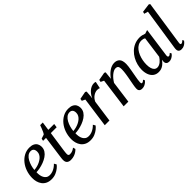

<svg xmlns="http://www.w3.org/2000/svg" viewBox="144 -1848 2888 2888"><g transform="rotate(-45 1588.0 -404.0)"><path d="M442 -95Q428 -75 398.2 -50.2Q368.5 -25.5 326.5 -7.5Q284.5 10.5 233 10.5Q179.5 10.5 141.8 -8.2Q104 -27 80.5 -58.8Q57 -90.5 46.5 -130Q36 -169.5 36.5 -211Q37.5 -282.5 59.8 -346.5Q82 -410.5 121.8 -459.5Q161.5 -508.5 214.2 -536.8Q267 -565 329 -565Q377.5 -565 408.8 -549.2Q440 -533.5 455.2 -506Q470.5 -478.5 471 -444.5Q471.5 -398 448.5 -362.5Q425.5 -327 388 -301.8Q350.5 -276.5 306.5 -260Q262.5 -243.5 219.8 -235.2Q177 -227 144.5 -226.5Q142.5 -194.5 147.5 -163.8Q152.5 -133 165.8 -108Q179 -83 201.5 -68Q224 -53 256.5 -53Q287 -53 315.8 -62.8Q344.5 -72.5 371 -90.2Q397.5 -108 420.5 -132ZM306.5 -513.5Q270 -513.5 241.5 -490.8Q213 -468 193 -431.8Q173 -395.5 161 -353.5Q149 -311.5 146 -272.5Q174.5 -274 205.8 -281.8Q237 -289.5 266.5 -303.5Q296 -317.5 320 -337Q344 -356.5 358 -382Q372 -407.5 371.5 -437.5Q371 -475.5 354 -494.5Q337 -513.5 306.5 -513.5Z M667.5 -175.5Q665 -157.5 663.5 -144.2Q662 -131 661 -119.5Q660 -108 660 -94.5Q660 -78.5 668.2 -69.8Q676.5 -61 692.5 -61Q728 -61 753 -73.5Q778 -86 794 -99L805.5 -60.5Q793.5 -46 770.5 -29.5Q747.5 -13 715.2 -1.5Q683 10 642 10Q604.5 10 580.5 -9.2Q556.5 -28.5 556.5 -73Q556.5 -78.5 556.8 -85.8Q557 -93 558.2 -103Q559.5 -113 561 -126.2Q562.5 -139.5 565 -156.5L611 -490H548L556.5 -528.5L622 -550Q632.5 -561.5 644 -586.2Q655.5 -611 666.2 -638.8Q677 -666.5 684.5 -688H740L720.5 -551H845.5L837 -490H713Z M1270.5 -95Q1256.5 -75 1226.8 -50.2Q1197 -25.5 1155 -7.5Q1113 10.5 1061.5 10.5Q1008 10.5 970.2 -8.2Q932.5 -27 909 -58.8Q885.5 -90.5 875 -130Q864.5 -169.5 865 -211Q866 -282.5 888.2 -346.5Q910.5 -410.5 950.2 -459.5Q990 -508.5 1042.8 -536.8Q1095.5 -565 1157.5 -565Q1206 -565 1237.2 -549.2Q1268.5 -533.5 1283.8 -506Q1299 -478.5 1299.5 -444.5Q1300 -398 1277 -362.5Q1254 -327 1216.5 -301.8Q1179 -276.5 1135 -260Q1091 -243.5 1048.2 -235.2Q1005.5 -227 973 -226.5Q971 -194.5 976 -163.8Q981 -133 994.2 -108Q1007.5 -83 1030 -68Q1052.5 -53 1085 -53Q1115.5 -53 1144.2 -62.8Q1173 -72.5 1199.5 -90.2Q1226 -108 1249 -132ZM1135 -513.5Q1098.5 -513.5 1070 -490.8Q1041.5 -468 1021.5 -431.8Q1001.5 -395.5 989.5 -353.5Q977.5 -311.5 974.5 -272.5Q1003 -274 1034.2 -281.8Q1065.5 -289.5 1095 -303.5Q1124.5 -317.5 1148.5 -337Q1172.5 -356.5 1186.5 -382Q1200.5 -407.5 1200 -437.5Q1199.5 -475.5 1182.5 -494.5Q1165.5 -513.5 1135 -513.5Z M1370.5 0 1437 -479.5 1385.5 -504 1392 -539.5 1515 -562.5 1535.5 -550.5 1528.5 -462 1522.5 -416Q1531 -439.5 1548 -465.2Q1565 -491 1588.2 -513.2Q1611.5 -535.5 1640.5 -549.2Q1669.5 -563 1702 -563Q1711.5 -563 1721 -561.2Q1730.5 -559.5 1735.5 -556L1712.5 -446Q1707.5 -450 1695.2 -453.2Q1683 -456.5 1664.5 -456.5Q1644.5 -456.5 1623.8 -449.2Q1603 -442 1583.2 -428.8Q1563.5 -415.5 1547 -395.8Q1530.5 -376 1519 -350.5L1470 0Z M1929 -428.5Q1948 -456.5 1971.5 -481Q1995 -505.5 2021.5 -524.2Q2048 -543 2076.8 -553.5Q2105.5 -564 2135.5 -564Q2188.5 -564 2219.8 -532.2Q2251 -500.5 2251 -422Q2251 -401 2246.8 -370.2Q2242.5 -339.5 2236.8 -306.5Q2231 -273.5 2226 -246Q2221.5 -220 2216 -191Q2210.5 -162 2206.5 -133.8Q2202.5 -105.5 2201.5 -83.5Q2201.5 -66.5 2205.2 -59Q2209 -51.5 2215.5 -51.5Q2225 -51.5 2236.2 -57.2Q2247.5 -63 2262.5 -76.5L2275 -51Q2270.5 -44 2255 -29.2Q2239.5 -14.5 2215.2 -2.2Q2191 10 2159.5 10Q2136 10 2121.5 2.2Q2107 -5.5 2100.5 -19.8Q2094 -34 2095 -54.5Q2095.5 -69.5 2098 -89.2Q2100.5 -109 2104.8 -131.8Q2109 -154.5 2113.2 -177.5Q2117.5 -200.5 2121.5 -221.5Q2125.5 -243 2130 -267.2Q2134.5 -291.5 2138.2 -317Q2142 -342.5 2144.5 -366.8Q2147 -391 2147 -412.5Q2147 -443.5 2141.2 -460.5Q2135.5 -477.5 2123 -484.5Q2110.5 -491.5 2089 -491.5Q2069 -491.5 2046.2 -480.2Q2023.5 -469 2000.5 -449.5Q1977.5 -430 1956.8 -404.8Q1936 -379.5 1919.5 -351.5L1872 0H1772.5L1837 -481L1786.5 -505L1793.5 -540.5L1921.5 -563.5L1942.5 -553Z M2768 -91.5Q2764.5 -68.5 2771.2 -60Q2778 -51.5 2787 -51.5Q2796 -51.5 2806.5 -58Q2817 -64.5 2831.5 -78L2845 -53Q2841 -45.5 2825.8 -30.5Q2810.5 -15.5 2787 -2.8Q2763.5 10 2734 10Q2705.5 10 2688 -5.5Q2670.5 -21 2671.5 -55L2675.5 -87.5Q2658.5 -64 2635.5 -41.5Q2612.5 -19 2582.5 -4.5Q2552.5 10 2514 10Q2460 10 2424 -17Q2388 -44 2370.2 -90.5Q2352.5 -137 2352.5 -196Q2352.5 -245.5 2366 -297.5Q2379.5 -349.5 2406 -397Q2432.5 -444.5 2471.5 -482.2Q2510.5 -520 2561.5 -542Q2612.5 -564 2675.5 -564Q2699 -564 2726.5 -557.8Q2754 -551.5 2775 -543L2833.5 -562.5ZM2724 -494Q2711.5 -503.5 2695.5 -507.8Q2679.5 -512 2661.5 -512Q2621 -512 2588.5 -493.8Q2556 -475.5 2531.8 -443.8Q2507.5 -412 2491 -371.8Q2474.5 -331.5 2466.2 -287.2Q2458 -243 2458 -200.5Q2458 -152 2468.8 -119.2Q2479.5 -86.5 2498.5 -70Q2517.5 -53.5 2542.5 -53.5Q2565.5 -53.5 2585.5 -62.5Q2605.5 -71.5 2622.5 -85.8Q2639.5 -100 2653.2 -116.5Q2667 -133 2677 -149Z M3035.5 -86.5Q3033 -69.5 3037.5 -60.5Q3042 -51.5 3050.5 -51.5Q3060 -51.5 3071.5 -57.5Q3083 -63.5 3101 -81.5L3114 -56.5Q3108.5 -48.5 3093.5 -32.5Q3078.5 -16.5 3054.2 -3.2Q3030 10 2996 10Q2978.5 10 2964 4Q2949.5 -2 2941.2 -15.8Q2933 -29.5 2933.5 -52Q2933.5 -56 2934 -62.8Q2934.5 -69.5 2935.5 -76.2Q2936.5 -83 2937 -88L3037 -748.5L2975.5 -765.5L2984 -799L3122.5 -817.5L3142.5 -805.5Z"/></g></svg>

Font: Merriweather 28pt
Style: Italic
Weight: 400
Italic angle: -7.8°
Version: Version 2.101